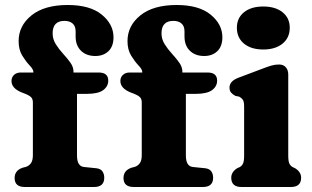

<svg xmlns="http://www.w3.org/2000/svg" viewBox="-20 -748 1248 768"><path d="M288 -126Q288 -82.5 316.5 -80L365.5 -75Q382.5 -73 389.8 -62.5Q397 -52 397 -37Q397 0 356 0H79.5Q38.5 0 38.5 -36Q38.5 -66 70 -77L83.5 -80.5Q96 -84.5 103.8 -95.2Q111.5 -106 111.5 -127.5V-338Q111.5 -351 105.2 -358.2Q99 -365.5 80.5 -373L67.5 -378Q26 -394.5 26 -424Q26 -439 36.2 -448.5Q46.5 -458 63.5 -458H113.5V-460.5Q113.5 -470.5 98.8 -486Q84 -501.5 69.2 -525.2Q54.5 -549 54.5 -583.5Q54.5 -645 106 -686.5Q157.5 -728 251 -728Q340 -728 387 -689.5Q434 -651 434 -599Q434 -562.5 413.8 -543.2Q393.5 -524 361.5 -524Q325.5 -524 304 -545Q282.5 -566 282.5 -602V-622.5Q282.5 -643.5 270.5 -654Q258.5 -664.5 238 -664.5Q190.5 -664.5 190.5 -614.5Q190.5 -591.5 203 -571.5Q215.5 -551.5 232.2 -533.2Q249 -515 261.5 -497.5Q274 -480 274 -461.5V-458H374.5Q413 -458 413 -425.5Q413 -402.5 392.8 -387.5Q372.5 -372.5 326 -372.5H288ZM723.5 -126Q723.5 -82.5 752 -80L801 -75Q818 -73 825.2 -62.5Q832.5 -52 832.5 -37Q832.5 0 791.5 0H515Q474 0 474 -36Q474 -66 505.5 -77L519 -80.5Q531.5 -84.5 539.2 -95.2Q547 -106 547 -127.5V-338Q547 -351 540.8 -358.2Q534.5 -365.5 516 -373L503 -378Q461.5 -394.5 461.5 -424Q461.5 -439 471.8 -448.5Q482 -458 499 -458H549V-460.5Q549 -470.5 534.2 -486Q519.5 -501.5 504.8 -525.2Q490 -549 490 -583.5Q490 -645 541.5 -686.5Q593 -728 686.5 -728Q775.5 -728 822.5 -689.5Q869.5 -651 869.5 -599Q869.5 -562.5 849.2 -543.2Q829 -524 797 -524Q761 -524 739.5 -545Q718 -566 718 -602V-622.5Q718 -643.5 706 -654Q694 -664.5 673.5 -664.5Q626 -664.5 626 -614.5Q626 -591.5 638.5 -571.5Q651 -551.5 667.8 -533.2Q684.5 -515 697 -497.5Q709.5 -480 709.5 -461.5V-458H810Q848.5 -458 848.5 -425.5Q848.5 -402.5 828.2 -387.5Q808 -372.5 761.5 -372.5H723.5ZM1033 -550Q984.5 -550 956 -573.5Q927.5 -597 927.5 -637Q927.5 -676 956 -699Q984.5 -722 1033 -722Q1081.5 -722 1110.2 -699Q1139 -676 1139 -637Q1139 -597 1110.2 -573.5Q1081.5 -550 1033 -550ZM1133 -450V-126Q1133 -103 1137.5 -93.8Q1142 -84.5 1150 -80L1160.5 -75Q1184.5 -60 1184.5 -37Q1184.5 0 1143.5 0H946Q905 0 905 -37Q905 -60 928.5 -75L939.5 -80Q947.5 -84.5 952 -93.8Q956.5 -103 956.5 -126V-321.5Q956.5 -342 951 -349.5Q945.5 -357 936.5 -361.5L921.5 -364.5Q911 -370 904.5 -377.5Q898 -385 898 -397.5Q898 -423.5 933.5 -437L1029 -473Q1051 -481.5 1065.8 -485.8Q1080.5 -490 1096.5 -490Q1113.5 -490 1123.2 -479Q1133 -468 1133 -450Z"/></svg>

Font: Fraunces 9pt SuperSoft
Style: Bold
Weight: 700
Version: Version 1.000;[b76b70a41]